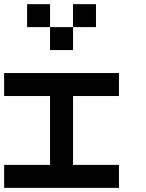

<svg xmlns="http://www.w3.org/2000/svg" viewBox="-20 -909 707 929"><path d="M222.2 -444.4H0V-555.6H555.6V-444.4H333.3V-111.1H555.6V0H0V-111.1H222.2ZM333.3 -666.7H222.2V-777.8H333.3ZM222.2 -777.8H111.1V-888.9H222.2ZM444.4 -777.8H333.3V-888.9H444.4Z"/></svg>

Font: Pixeloid Mono
Style: Regular
Weight: 400
Monospace: yes
Designer: GGBotNet
Foundry: GGBotNet
Version: 0.5